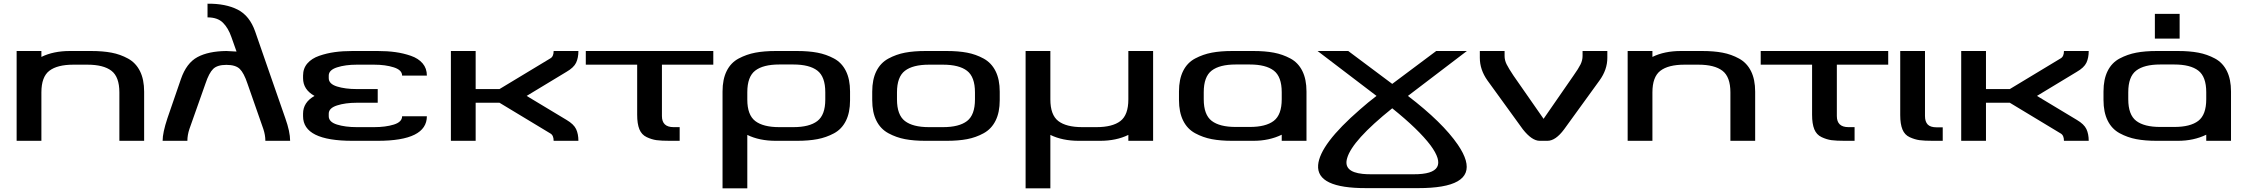

<svg xmlns="http://www.w3.org/2000/svg" viewBox="-20 -762 12163 1039"><path d="M626 0V-262Q626 -346 583 -379Q540 -412 453 -412H377Q290 -412 247 -379Q204 -346 204 -262V0H70V-486H204V-454Q269 -486 358 -486H473Q536 -486 583.5 -477Q631 -468 673 -445Q715 -422 737.5 -377Q760 -332 760 -266V0Z M1092 -310 1005 -64Q994 -31 994 0H860Q860 -44 886 -122L959 -334Q989 -421 1048.5 -453Q1108 -485 1205 -486Q1258 -483 1260 -483L1232 -562Q1215 -611 1186 -639.5Q1157 -668 1103 -668V-742Q1201 -743 1266 -710Q1331 -677 1361 -591Q1382 -529 1438 -369Q1494 -209 1524 -122Q1550 -49 1550 0H1416Q1416 -31 1405 -64L1319 -310Q1300 -367 1277.5 -389Q1255 -411 1205 -411Q1156 -411 1133.5 -389Q1111 -367 1092 -310Z M1682 -243Q1620 -277 1620 -339V-353Q1620 -392 1643.5 -419Q1667 -446 1707.5 -460Q1748 -474 1791.5 -480Q1835 -486 1887 -486H2024Q2076 -486 2119.5 -480Q2163 -474 2203.5 -460Q2244 -446 2267 -419Q2290 -392 2290 -353H2156Q2156 -383 2111 -397.5Q2066 -412 2004 -412H1911Q1849 -412 1804 -397.5Q1759 -383 1759 -353V-339Q1759 -308 1803.5 -294Q1848 -280 1911 -280H2024V-206H1911Q1849 -206 1804 -191.5Q1759 -177 1759 -147V-133Q1759 -102 1803.5 -88Q1848 -74 1911 -74H2004Q2067 -74 2111.5 -88Q2156 -102 2156 -133H2290Q2290 0 2024 0H1887Q1620 0 1620 -133V-147Q1620 -208 1682 -243Z M3046 -113Q3085 -90 3097.5 -63.5Q3110 -37 3110 0H2976Q2976 -30 2958 -40L2683 -206H2554V0H2420V-486H2554V-280H2683L2958 -446Q2976 -456 2976 -486H3110Q3110 -449 3097.5 -422.5Q3085 -396 3045 -373L2830 -243Z M3150 -486H3840V-412H3562V-134Q3562 -74 3625 -74H3658V0H3605Q3559 0 3533 -3.5Q3507 -7 3479.5 -20Q3452 -33 3440 -62.5Q3428 -92 3428 -141V-412H3150Z M4293 -486Q4356 -486 4403.5 -477Q4451 -468 4493 -445.5Q4535 -423 4557.5 -378Q4580 -333 4580 -267V-219Q4580 -153 4557.5 -108Q4535 -63 4493 -40.5Q4451 -18 4403.5 -9Q4356 0 4293 0H4178Q4089 0 4024 -32V257H3890V-267Q3890 -333 3912.5 -378Q3935 -423 3977.5 -445.5Q4020 -468 4067.5 -477Q4115 -486 4178 -486ZM4446 -223V-263Q4446 -347 4403 -380Q4360 -413 4273 -413H4197Q4110 -413 4067 -380Q4024 -347 4024 -263V-223Q4024 -140 4067 -107Q4110 -74 4197 -74H4273Q4360 -74 4403 -107Q4446 -140 4446 -223Z M4834 -262V-224Q4834 -140 4877 -107Q4920 -74 5007 -74H5083Q5170 -74 5213 -107Q5256 -140 5256 -224V-262Q5256 -346 5213 -379Q5170 -412 5083 -412H5007Q4920 -412 4877 -379Q4834 -346 4834 -262ZM5103 0H4988Q4925 0 4877.5 -9Q4830 -18 4787.5 -41Q4745 -64 4722.5 -109Q4700 -154 4700 -220V-266Q4700 -332 4722.5 -377Q4745 -422 4787.5 -445Q4830 -468 4877.5 -477Q4925 -486 4988 -486H5103Q5166 -486 5213.5 -477Q5261 -468 5303 -445Q5345 -422 5367.5 -377Q5390 -332 5390 -266V-220Q5390 -154 5367.5 -109Q5345 -64 5303 -41Q5261 -18 5213.5 -9Q5166 0 5103 0Z M5837 -74H5913Q6000 -74 6043 -107Q6086 -140 6086 -224V-486H6220V0H6086V-32Q6021 0 5933 0H5818Q5729 0 5664 -32V257H5530V-486H5664V-224Q5664 -140 5707 -107Q5750 -74 5837 -74Z M6494 -263V-225Q6494 -141 6537 -108Q6580 -75 6667 -75H6743Q6830 -75 6873 -108Q6916 -141 6916 -225V-263Q6916 -347 6873 -380Q6830 -413 6743 -413H6667Q6580 -413 6537 -380Q6494 -347 6494 -263ZM7050 -267V0H6916V-33Q6848 0 6763 0H6648Q6585 0 6537.5 -9Q6490 -18 6447.5 -41Q6405 -64 6382.5 -109.5Q6360 -155 6360 -221V-267Q6360 -333 6382.5 -378Q6405 -423 6447.5 -445.5Q6490 -468 6537.5 -477Q6585 -486 6648 -486H6763Q6826 -486 6873.5 -477Q6921 -468 6963 -445.5Q7005 -423 7027.5 -378Q7050 -333 7050 -267Z M7399 181H7630Q7838 182 7721 24Q7657 -61 7514 -176Q7297 -2 7270 94Q7248 168 7354 179Q7374 181 7399 181ZM7514 -308 7752 -486H7918L7599 -243Q7786 -100 7869 21Q7998 210 7781 247Q7728 256 7655 256H7374Q7103 257 7113 131Q7122 19 7340 -170Q7383 -208 7429 -243L7110 -486H7276Z M8029 -327Q7988 -385 7988 -449V-486H8122V-459Q8122 -436 8133 -414Q8144 -392 8170 -353L8333 -119L8495 -353Q8522 -391 8533 -413.5Q8544 -436 8544 -459V-486H8678V-449Q8678 -385 8636 -327L8444 -62Q8398 0 8354 0H8312Q8270 0 8221 -62Z M9344 0V-262Q9344 -346 9301 -379Q9258 -412 9171 -412H9095Q9008 -412 8965 -379Q8922 -346 8922 -262V0H8788V-486H8922V-454Q8987 -486 9076 -486H9191Q9254 -486 9301.5 -477Q9349 -468 9391 -445Q9433 -422 9455.5 -377Q9478 -332 9478 -266V0Z M9508 -486H10198V-412H9920V-134Q9920 -74 9983 -74H10016V0H9963Q9917 0 9891 -3.5Q9865 -7 9837.5 -20Q9810 -33 9798 -62.5Q9786 -92 9786 -141V-412H9508Z M10397 -134Q10397 -104 10411.5 -88.5Q10426 -73 10460 -73H10493V0H10440Q10393 0 10367.5 -3.5Q10342 -7 10314.5 -19.5Q10287 -32 10275 -61.5Q10263 -91 10263 -139V-486H10397Z M11219 -113Q11258 -90 11270.5 -63.5Q11283 -37 11283 0H11149Q11149 -30 11131 -40L10856 -206H10727V0H10593V-486H10727V-280H10856L11131 -446Q11149 -456 11149 -486H11283Q11283 -449 11270.5 -422.5Q11258 -396 11218 -373L11003 -243Z M11497 -263V-225Q11497 -141 11540 -108Q11583 -75 11670 -75H11746Q11833 -75 11876 -108Q11919 -141 11919 -225V-263Q11919 -347 11876 -380Q11833 -413 11746 -413H11670Q11583 -413 11540 -380Q11497 -347 11497 -263ZM12053 -267V0H11919V-33Q11851 0 11766 0H11651Q11588 0 11540.5 -9Q11493 -18 11450.5 -41Q11408 -64 11385.5 -109.5Q11363 -155 11363 -221V-267Q11363 -333 11385.5 -378Q11408 -423 11450.5 -445.5Q11493 -468 11540.5 -477Q11588 -486 11651 -486H11766Q11829 -486 11876.5 -477Q11924 -468 11966 -445.5Q12008 -423 12030.5 -378Q12053 -333 12053 -267ZM11775 -687V-553H11641V-687Z"/></svg>

Font: Aneo
Style: Regular
Weight: 400
Designer: Anastasios Pappas
Foundry: Anastasios Pappas
Version: Version 1.000